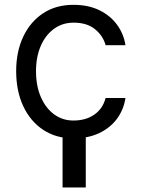

<svg xmlns="http://www.w3.org/2000/svg" viewBox="-20 -573 608 811"><path d="M509.9 -382.1H426.1Q415.5 -421.5 381.6 -449.4Q347.7 -477.3 291.2 -477.3Q243.6 -477.3 207.7 -451Q171.9 -424.7 152 -378.6Q132.1 -332.4 132.1 -272.7Q132.1 -210.2 152.5 -163.2Q172.9 -116.1 208.6 -90Q244.3 -63.9 289.8 -63.9Q343 -63.9 378.7 -89.1Q414.4 -114.3 426.1 -159.1H509.9Q502.8 -110.8 474.8 -72.3Q446.7 -33.7 399.9 -11.2Q353 11.4 289.8 11.4Q216.6 11.4 162.3 -24.7Q108 -60.7 78.1 -124.8Q48.3 -188.9 48.3 -272.7Q48.3 -354.4 77.9 -417.6Q107.6 -480.8 161.8 -516.7Q215.9 -552.6 289.8 -552.6Q353.7 -552.6 400.4 -529.5Q447.1 -506.4 475 -467.7Q502.8 -429 509.9 -382.1ZM342.3 -35.5V218.8H244.3V-35.5Z"/></svg>

Font: Interface
Style: Regular
Weight: 400
Designer: Rasmus Andersson
Foundry: rsms
Version: Version 1.8